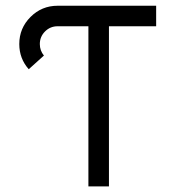

<svg xmlns="http://www.w3.org/2000/svg" viewBox="-20 -665 626 685"><path d="M368.7 0H295.4V-571.3H185.5Q159.2 -571.3 140.6 -552.7Q122.1 -534.2 122.1 -507.8Q122.1 -484.4 136.7 -466.8L82.5 -418Q48.8 -456.1 48.8 -507.8Q48.8 -564.5 88.9 -604.5Q128.9 -644.5 185.5 -644.5H537.1V-571.3H368.7Z"/></svg>

Font: Catrinity
Style: Regular
Weight: 400
Designer: Alexander Lange
Foundry: High-Logic / Made with FontCreator
Version: Version 2.090;May 20, 2024;FontCreator 15.0.0.2974 64-bit